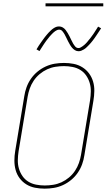

<svg xmlns="http://www.w3.org/2000/svg" viewBox="-20 -1119 640 1147"><path d="M247 8Q217 8 189 2.5Q161 -3 137.5 -17.5Q114 -32 97.5 -54Q81 -76 73.5 -103Q66 -130 66 -159.5Q66 -189 71 -218L125 -544Q129 -571 138.5 -597.5Q148 -624 164.5 -648Q181 -672 204 -691Q227 -710 253.5 -722Q280 -734 307.5 -738.5Q335 -743 362 -743Q392 -743 420 -737.5Q448 -732 471.5 -717.5Q495 -703 511.5 -681Q528 -659 536 -632Q544 -605 543.5 -575.5Q543 -546 538 -517L484 -191Q480 -164 470.5 -137.5Q461 -111 444.5 -87Q428 -63 405 -44Q382 -25 355.5 -13Q329 -1 301.5 3.5Q274 8 247 8ZM247 -11Q272 -11 297.5 -15Q323 -19 347 -30Q371 -41 392 -58.5Q413 -76 428 -98.5Q443 -121 451.5 -145.5Q460 -170 464 -194L518 -520Q522 -546 522.5 -572.5Q523 -599 516 -623Q509 -647 495 -667.5Q481 -688 460 -701Q439 -714 413.5 -719Q388 -724 362 -724Q337 -724 311.5 -720Q286 -716 262 -705Q238 -694 217 -676.5Q196 -659 181 -636.5Q166 -614 157.5 -589.5Q149 -565 145 -541L91 -215Q87 -189 86.5 -162.5Q86 -136 93 -112Q100 -88 114 -67.5Q128 -47 149 -34Q170 -21 195.5 -16Q221 -11 247 -11ZM449 -813Q437 -813 427 -819.5Q417 -826 410 -834.5Q403 -843 397.5 -852.5Q392 -862 386.5 -872.5Q381 -883 376 -894Q371 -905 365.5 -914.5Q360 -924 352.5 -933Q345 -942 333 -942Q328 -942 325.5 -941Q323 -940 318.5 -938Q314 -936 309 -932.5Q304 -929 298 -923.5Q292 -918 289 -914.5Q286 -911 283 -908Q280 -905 277 -901.5Q274 -898 271.5 -894.5Q269 -891 265.5 -887Q262 -883 259 -879Q256 -875 252.5 -870Q249 -865 245.5 -860Q242 -855 238.5 -849.5Q235 -844 231.5 -838.5Q228 -833 224 -827Q220 -821 216 -814L198 -824Q205 -836 211.5 -846Q218 -856 224.5 -865Q231 -874 237 -882.5Q243 -891 248.5 -898Q254 -905 259.5 -911.5Q265 -918 270 -923.5Q275 -929 283.5 -937Q292 -945 300.5 -950.5Q309 -956 316.5 -958.5Q324 -961 333 -961Q345 -961 355 -955Q365 -949 372 -940Q379 -931 384.5 -921.5Q390 -912 395.5 -901.5Q401 -891 406 -880Q411 -869 416.5 -859.5Q422 -850 429.5 -841Q437 -832 449 -832Q454 -832 456.5 -833Q459 -834 463.5 -836.5Q468 -839 473 -842.5Q478 -846 484 -851Q490 -856 493 -859.5Q496 -863 499 -866Q502 -869 504.5 -872.5Q507 -876 510 -879.5Q513 -883 516.5 -887Q520 -891 523 -895.5Q526 -900 529.5 -904.5Q533 -909 536.5 -914Q540 -919 543.5 -924.5Q547 -930 550.5 -935.5Q554 -941 558 -947Q562 -953 566 -960L584 -950Q577 -939 570 -928.5Q563 -918 557 -909Q551 -900 545 -891.5Q539 -883 533.5 -876Q528 -869 522.5 -862.5Q517 -856 512 -851Q507 -846 498.5 -837.5Q490 -829 481.5 -824Q473 -819 465.5 -816Q458 -813 449 -813ZM597 -1081H252V-1099H597Z"/></svg>

Font: Iosevka SS04 Thin Extended
Style: Italic
Weight: 100
Width: 7
Italic angle: -9°
Monospace: yes
Designer: Belleve Invis
Foundry: Belleve Invis
Version: Version 19.0.0; ttfautohint (v1.8.4)